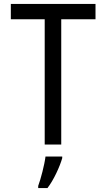

<svg xmlns="http://www.w3.org/2000/svg" viewBox="-20 -734 540 975"><path d="M207 0H291V-636H465V-714H35V-636H207ZM174 210V221H221C253 180 284 111 296 69V61H211C206 103 187 175 174 210Z"/></svg>

Font: Noto Sans Mono ExtraCondensed
Style: Regular
Weight: 400
Width: 2
Designer: Monotype Design Team
Foundry: Monotype Imaging Inc.
Version: Version 2.014